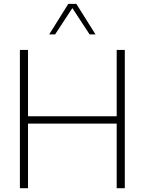

<svg xmlns="http://www.w3.org/2000/svg" viewBox="-20 -997 767 1017"><path d="M128.4 0H85.4V-732.4H128.4V-381.3H598.1V-732.4H641.1V0H598.1V-342.3H128.4ZM485.8 -814.9H454.6L363.3 -954.1L272 -814.9H240.7L341.8 -976.6H384.3Z"/></svg>

Font: Kumbh Sans ExtraLight
Style: Regular
Weight: 250
Version: Version 1.005